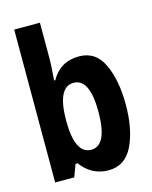

<svg xmlns="http://www.w3.org/2000/svg" viewBox="-116 -837 732 923"><g transform="rotate(-15 250.0 -375.5)"><path d="M470 -275Q470 -395 432.5 -475.5Q395 -556 312 -556Q218 -556 173 -475H167Q173 -544 173 -582V-761H45V0H140L163 -61H173Q226 10 309 10Q392 10 431 -70.5Q470 -151 470 -275ZM173 -273Q173 -440 254 -440Q334 -440 334 -275Q334 -107 254 -107Q173 -107 173 -273Z"/></g></svg>

Font: Noto Sans Mono UI Condensed
Style: Bold
Weight: 700
Width: 3
Designer: Monotype Design team
Foundry: Monotype Imaging Inc.
Version: 1.000